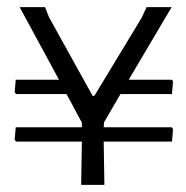

<svg xmlns="http://www.w3.org/2000/svg" viewBox="-20 -517 521 537"><path d="M460 -161 464 -156 461 -121H270L272 0H207L209 -121H25L21 -126L24 -161H209V-174L166 -254H25L21 -259L24 -294H145L35 -497H106L117 -469L239 -249H244L376 -467L390 -497H460L340 -294H460L464 -290L461 -254H317L271 -175L270 -161Z"/></svg>

Font: Alegreya Sans SC
Style: Regular
Weight: 400
Designer: Juan Pablo del Peral
Foundry: Huerta Tipografica
Version: Version 2.007